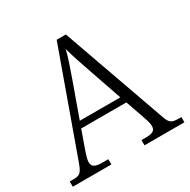

<svg xmlns="http://www.w3.org/2000/svg" viewBox="-162 -863 1001 1013"><g transform="rotate(-30 338.0 -357.0)"><path d="M-2 0H233V-32H196C150 -32 135 -44 135 -71C135 -88 147 -123 153 -140L190 -244H465L503 -136C509 -120 520 -87 520 -71C520 -44 507 -32 463 -32H435V0H678V-32H661C618 -32 607 -40 592 -83L368 -714H312L90 -96C70 -41 61 -32 19 -32H-2ZM204 -283 279 -492C298 -546 320 -608 329 -648C341 -603 362 -539 382 -483L451 -283Z"/></g></svg>

Font: Noto Serif Ethiopic Light
Style: Regular
Weight: 300
Designer: Monotype Design Team
Foundry: Monotype Imaging Inc.
Version: Version 2.102